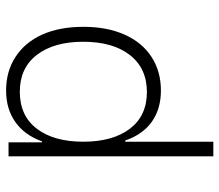

<svg xmlns="http://www.w3.org/2000/svg" viewBox="-65 -475 720 630"><g transform="rotate(-90 295.0 -160.0)"><path d="M97 180V-492H143V-382H146Q167 -440 210 -470Q253 -500 313 -500Q376 -500 423.5 -469Q471 -438 496.5 -381.5Q522 -325 522 -246Q522 -169 496.5 -111.5Q471 -54 423.5 -23Q376 8 313 8Q253 8 211 -21.5Q169 -51 149 -109H145V180ZM308 -38Q386 -38 429.5 -94Q473 -150 473 -247Q473 -343 430 -399Q387 -455 309 -455Q230 -455 187.5 -399Q145 -343 145 -247Q145 -150 187.5 -94Q230 -38 308 -38Z"/></g></svg>

Font: Nunito Sans 7pt SemiCondensed ExtraLight
Style: Regular
Weight: 250
Width: 4
Designer: Vernon Adams
Foundry: Vernon Adams
Version: Version 3.101;gftools[0.9.27]